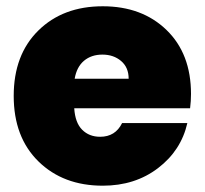

<svg xmlns="http://www.w3.org/2000/svg" viewBox="-20 -588 656 615"><path d="M219.2 -335.9H392.1Q392.1 -372.1 367.9 -392.6Q343.8 -413.1 308.1 -413.1Q272.5 -413.1 249 -393.3Q225.6 -373.5 219.2 -335.9ZM580.1 -193.8Q560.1 -106 486.3 -49.6Q412.6 6.8 309.1 6.8Q182.6 6.8 103.3 -70.8Q23.9 -148.4 23.9 -280.8Q23.9 -412.6 102.8 -490.2Q181.6 -567.9 309.1 -567.9Q435.1 -567.9 513.4 -491.9Q591.8 -416 591.8 -287.1Q591.8 -264.2 588.9 -241.2H217.8Q220.7 -194.8 243.2 -172.4Q265.6 -149.9 300.8 -149.9Q349.6 -149.9 371.1 -193.8Z"/></svg>

Font: Poppins ExtraBold
Style: Regular
Weight: 800
Designer: Ninad Kale (Devanagari), Jonny Pinhorn (Latin)
Foundry: Indian Type Foundry
Version: Version 3.200;PS 1.000;hotconv 16.6.54;makeotf.lib2.5.65590